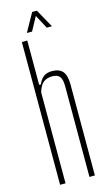

<svg xmlns="http://www.w3.org/2000/svg" viewBox="-141 -991 593 1039"><g transform="rotate(-15 155.5 -471.0)"><path d="M59 0V-800H89.5V-551.5H99Q111.5 -580 129 -592.8Q146.5 -605.5 175.5 -605.5Q216 -605.5 235 -583Q254 -560.5 254 -508V0H223.5V-509Q223.5 -546.5 211 -562.2Q198.5 -578 170 -578Q138 -578 119 -562.2Q100 -546.5 89.5 -509.5V0ZM98 -840 155 -942.5H181.5L238.5 -840H209.5L168.5 -916.5L127 -840Z"/></g></svg>

Font: Big Shoulders Display Thin ExtraLight
Style: Regular
Weight: 250
Version: Version 2.002